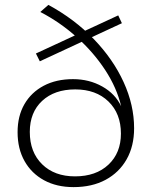

<svg xmlns="http://www.w3.org/2000/svg" viewBox="-20 -764 624 786"><path d="M281 2Q212 2 160.5 -26Q109 -54 80.5 -104.5Q52 -155 52 -223Q52 -289 80 -337.5Q108 -386 159 -413Q210 -440 279 -440Q345 -440 398.5 -410Q452 -380 476 -329Q458 -405 410.5 -477.5Q363 -550 294.5 -611.5Q226 -673 145 -715L178 -744Q285 -686 364 -604Q443 -522 486 -428Q529 -334 529 -239Q529 -166 498.5 -112Q468 -58 412.5 -28Q357 2 281 2ZM287 -42Q373 -42 424 -90Q475 -138 475 -217Q475 -299 424 -348.5Q373 -398 288 -398Q203 -398 152.5 -351Q102 -304 102 -224Q102 -141 152.5 -91.5Q203 -42 287 -42ZM143 -513 127 -545 464 -701 479 -669Z"/></svg>

Font: Montserrat Thin Light
Style: Regular
Weight: 300
Version: Version 9.000